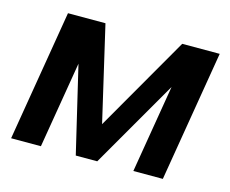

<svg xmlns="http://www.w3.org/2000/svg" viewBox="-82 -659 926 773"><g transform="rotate(15 381.0 -272.5)"><path d="M360.1 -149.5 268.1 -545.5H111.9L21 0H145.2L205.3 -360.1L290.5 0H380L591.6 -366.5L530.5 0H653.4L744.3 -545.5H588.1Z"/></g></svg>

Font: Margiela Sans Semi Bold
Style: Italic
Weight: 600
Italic angle: -9.39999°
Designer: Stefan Endress, Andreas Faust
Version: Version 1.100;FEAKit 1.0